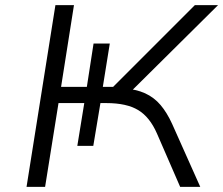

<svg xmlns="http://www.w3.org/2000/svg" viewBox="-20 -725 866 745"><path d="M83 0 195 -705H267L217 -388H317L343 -556H406L379 -388H419L736 -705H826L478 -360L458 -382Q508 -379 543 -363Q578 -347 603 -317.5Q628 -288 648 -244L757 0H679L589 -207Q561 -271 516 -298Q471 -325 393 -325H359L371 -333L342 -159H280L307 -325H207L155 0Z"/></svg>

Font: Nunito Sans 10pt Expanded Light
Style: Italic
Weight: 300
Width: 7
Italic angle: -9°
Designer: Vernon Adams
Foundry: Vernon Adams
Version: Version 3.101;gftools[0.9.27]